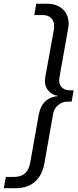

<svg xmlns="http://www.w3.org/2000/svg" viewBox="-83 -802 414 1018"><path d="M-63 195.8 -51.8 136.2H-8.8Q28.3 136.2 49.8 116.5Q71.3 96.7 77.1 61L122.1 -191.9Q138.7 -287.1 230 -293Q196.3 -295.9 175.5 -318.8Q154.8 -341.8 154.8 -374Q154.8 -377 157.2 -394L203.1 -647Q204.1 -653.8 204.1 -664.1Q204.1 -690.9 188 -706.5Q171.9 -722.2 142.1 -722.2H99.1L108.9 -782.2H165Q218.3 -782.2 249.5 -753.4Q280.8 -724.6 280.8 -676.8Q280.8 -662.6 277.8 -647.9L231.9 -390.1Q231 -385.3 231 -374Q231 -351.6 246.3 -337.4Q261.7 -323.2 287.1 -323.2H307.1L296.9 -263.2H275.9Q246.6 -263.2 224.9 -244.4Q203.1 -225.6 198.2 -195.8L152.8 62Q142.1 125 103.5 160.4Q64.9 195.8 0 195.8Z"/></svg>

Font: Creato Display
Style: Italic
Weight: 400
Italic angle: -10°
Version: Version 1.000